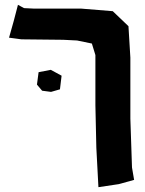

<svg xmlns="http://www.w3.org/2000/svg" viewBox="-20 -608 602 799"><path d="M191.4 -317.4 140.6 -307.6 133.8 -255.9 155.3 -230.5 192.4 -225.6 229.5 -236.3 236.3 -293ZM54.7 -587.9 37.1 -520.5 17.6 -451.2 69.3 -444.3 243.2 -442.4 300.8 -439.5 362.3 -426.8 377 -378.9V-169.9L380.9 6.8L389.6 170.9L474.6 158.2L538.1 140.6L529.3 88.9L522.5 -114.3V-368.2L514.6 -499L449.2 -561.5L316.4 -572.3H119.1L80.1 -574.2Z"/></svg>

Font: MaokenAssortedSans-TC
Style: Regular
Weight: 500
Version: Version 0.83